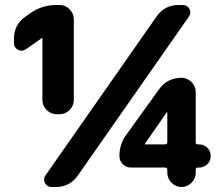

<svg xmlns="http://www.w3.org/2000/svg" viewBox="-20 -750 900 770"><path d="M651 -180V-299L650 -300H649L561 -173V-172L562 -171H642Q651 -171 651 -180ZM778 -171Q798 -171 811.5 -157.5Q825 -144 825 -124Q825 -105 811.5 -91.5Q798 -78 778 -78H773Q765 -78 765 -70V-57Q765 -34 748 -17Q731 0 708 0Q685 0 668 -17Q651 -34 651 -57V-69Q651 -78 642 -78H506Q486 -78 472.5 -91.5Q459 -105 459 -124Q459 -172 486 -209L618 -392Q651 -438 708 -438Q731 -438 748 -421Q765 -404 765 -381V-179Q765 -171 773 -171ZM713 -730Q731 -730 739.5 -714.5Q748 -699 738 -684L292 -46Q260 0 203 0H187Q169 0 160.5 -15.5Q152 -31 162 -46L608 -684Q640 -730 697 -730ZM207 -292Q184 -292 167 -309Q150 -326 150 -349V-598H149L83 -552Q68 -542 52 -550.5Q36 -559 36 -577V-595Q36 -652 83 -684L103 -698Q149 -730 207 -730H219Q242 -730 259 -713Q276 -696 276 -673V-349Q276 -326 259 -309Q242 -292 219 -292Z"/></svg>

Font: Rounded Mplus 1c Black
Style: Regular
Weight: 900
Version: Version 1.059.20150529